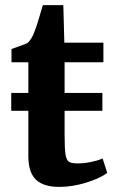

<svg xmlns="http://www.w3.org/2000/svg" viewBox="-20 -723 450 752"><path d="M91 -479H25V-531Q30 -533 57 -542.5Q84 -552 87 -554Q104 -568 115 -599Q124 -620 148 -703H228L232 -556H385V-479H233V-359H381V-289H233V-198Q233 -142 236.5 -119Q240 -96 250 -89.5Q260 -83 284 -83Q309 -83 336 -88.5Q363 -94 381 -102H382L400 -46Q373 -25 318.5 -8Q264 9 213 9H212Q150 9 120.5 -19.5Q91 -48 91 -112V-289H24V-359H91Z"/></svg>

Font: Koeln Type Serif
Style: Bold
Weight: 700
Designer: Eben Sorkin
Foundry: Eben Sorkin
Version: Version 2.002